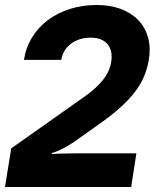

<svg xmlns="http://www.w3.org/2000/svg" viewBox="-20 -750 640 770"><path d="M577 -511Q571 -475 557.5 -443Q544 -411 520 -380Q496 -349 461.5 -318Q427 -287 380 -254L277 -181Q259 -169 243 -160Q227 -151 215 -146Q200 -140 188 -136L187 -132Q200 -133 216 -134Q230 -134 248 -134.5Q266 -135 286 -135H527L506 0H0L25 -155L314 -359Q366 -395 393 -429.5Q420 -464 426 -502Q433 -547 411 -573Q389 -599 344 -599Q297 -599 264.5 -574.5Q232 -550 226 -510H76Q84 -560 109 -600.5Q134 -641 172 -669.5Q210 -698 260 -714Q310 -730 368 -730Q422 -730 464.5 -714Q507 -698 534.5 -669.5Q562 -641 573.5 -600.5Q585 -560 577 -511Z"/></svg>

Font: JetBrains Mono ExtraBold
Style: Italic
Weight: 800
Designer: Philipp Nurullin, Konstantin Bulenkov
Foundry: JetBrains
Version: Version 1.000; ttfautohint (v1.8.3)